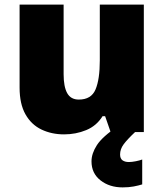

<svg xmlns="http://www.w3.org/2000/svg" viewBox="-20 -573 710 833"><path d="M604 -553V0H460L436 -69H425Q399 -27 354 -8.5Q309 10 258 10Q204 10 160 -11Q116 -32 90.5 -77Q65 -122 65 -193V-553H256V-251Q256 -197 271.5 -169Q287 -141 322 -141Q376 -141 394.5 -185Q413 -229 413 -311V-553ZM501 97Q501 115 511.5 122.5Q522 130 539 130Q552 130 569.5 126.5Q587 123 597 119V227Q581 232 560 236Q539 240 512 240Q455 240 416 209.5Q377 179 377 127Q377 93 400.5 56.5Q424 20 491 -25L566 0Q532 32 516.5 53Q501 74 501 97Z"/></svg>

Font: Noto Sans Georgian Black
Style: Regular
Weight: 900
Designer: Monotype Design Team, Akaki Razmadze
Foundry: Google LLC
Version: Version 2.005; ttfautohint (v1.8.4.7-5d5b)